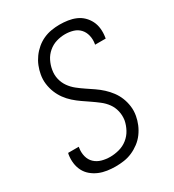

<svg xmlns="http://www.w3.org/2000/svg" viewBox="-182 -845 863 955"><g transform="rotate(-30 250.0 -367.5)"><path d="M200 8Q176 8 152 4.5Q128 1 106.5 -8Q85 -17 67 -32Q49 -47 38.5 -67.5Q28 -88 25 -112Q22 -136 26 -161L28 -169H89L88 -163Q84 -138 90 -114.5Q96 -91 112.5 -75.5Q129 -60 152 -53.5Q175 -47 200 -47Q225 -47 251.5 -54Q278 -61 299.5 -78Q321 -95 334 -119Q347 -143 352 -169Q356 -196 350 -221.5Q344 -247 329.5 -267Q315 -287 295 -302.5Q275 -318 254.5 -332Q234 -346 213.5 -360Q193 -374 174 -391Q155 -408 140.5 -428Q126 -448 116.5 -471.5Q107 -495 103.5 -521.5Q100 -548 105 -575Q109 -598 118 -620.5Q127 -643 141.5 -663Q156 -683 175 -699Q194 -715 216 -725Q238 -735 262 -739Q286 -743 309 -743Q333 -743 356.5 -739.5Q380 -736 401 -727Q422 -718 438 -702.5Q454 -687 464 -667Q474 -647 476.5 -623Q479 -599 475 -575L474 -568H413L414 -573Q418 -597 412.5 -620Q407 -643 392 -659Q377 -675 355 -681.5Q333 -688 309 -688Q284 -688 259 -680.5Q234 -673 213.5 -655.5Q193 -638 181.5 -614.5Q170 -591 166 -567Q161 -540 167 -514.5Q173 -489 187.5 -468.5Q202 -448 221.5 -432.5Q241 -417 262 -403Q283 -389 303.5 -375Q324 -361 342.5 -344Q361 -327 376 -307Q391 -287 400.5 -263.5Q410 -240 413.5 -213.5Q417 -187 412 -160Q408 -137 398.5 -114Q389 -91 374 -70.5Q359 -50 338.5 -34.5Q318 -19 295 -9Q272 1 248 4.5Q224 8 200 8Z"/></g></svg>

Font: Iosevka Curly Light
Style: Italic
Weight: 300
Italic angle: -9°
Monospace: yes
Designer: Belleve Invis
Foundry: Belleve Invis
Version: Version 22.1.2; ttfautohint (v1.8.4)